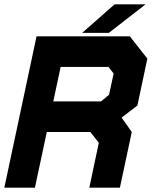

<svg xmlns="http://www.w3.org/2000/svg" viewBox="-32 -868 706 888"><path d="M-12 0 137 -700H568.5L649.5 -597L603.5 -380L530.5 -324L577.5 -257.5L522.5 0H381L425 -207.5L386 -257.5H184.5L129.5 0ZM74.5 -71H74L129.5 -331.5H436L502.5 -233L468 -71H467.5L502 -233L436 -331.5L535.5 -407.5L569.5 -565.5L518.5 -629.5H193.5ZM214.5 -399H435.5L472.5 -430L493.5 -528L469.5 -558.5H248.5ZM129.5 -331 193 -630H518.5L570 -565.5L536 -407.5L435.5 -331ZM348 -716 498 -848H641.5L471.5 -716ZM450 -750H449.5L523 -813H523.5Z"/></svg>

Font: Tourney Thin Black
Style: Italic
Weight: 900
Italic angle: -12°
Version: Version 1.015